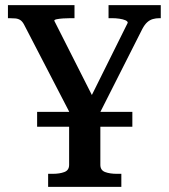

<svg xmlns="http://www.w3.org/2000/svg" viewBox="-20 -730 659 750"><path d="M125 -293H497V-235H125ZM250 -323 260 -275 75 -632Q68 -646 59.5 -651.5Q51 -657 40 -658Q29 -659 16 -659H11V-710H271V-659H255Q241 -659 226.5 -658Q212 -657 202 -655Q192 -653 192 -649L356 -325H322L479 -641Q479 -647 469.5 -651Q460 -655 446 -657Q432 -659 417 -659H404V-710H608V-659H603Q589 -659 577 -655.5Q565 -652 555 -643Q545 -634 536 -617L362 -273L372 -323V-86Q372 -65 390.5 -58Q409 -51 437 -51H454V0H168V-51H186Q213 -51 231.5 -58Q250 -65 250 -86Z"/></svg>

Font: Roboto Serif 28pt Condensed Medium
Style: Regular
Weight: 500
Width: 3
Designer: Greg Gazdowicz
Foundry: Commercial Type
Version: Version 1.008